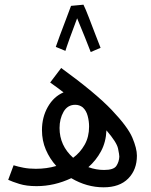

<svg xmlns="http://www.w3.org/2000/svg" viewBox="-20 -789 642 819"><path d="M367 -567 409 -585Q401 -605 387 -641.5Q373 -678 359 -714.5Q345 -751 336 -769L283 -764Q276 -745 262 -708Q248 -671 235 -636.5Q222 -602 218 -589L259 -572Q262 -583 278 -627.5Q294 -672 309 -711Q323 -678 342 -630.5Q361 -583 367 -567ZM234 -243Q234 -282 251 -312Q268 -342 301 -342Q319 -342 333 -331L334 -330Q348 -317 354 -294.5Q360 -272 360 -249Q360 -205 341 -171.5Q322 -138 292 -116Q234 -168 234 -243ZM424 -64Q390 -64 357 -76Q390 -105 411 -144Q432 -183 434 -233Q478 -182 483.5 -155.5Q489 -129 489 -121Q488 -99 476.5 -81.5Q465 -64 424 -64ZM422 10Q490 10 527 -27.5Q564 -65 564 -125Q564 -156 544.5 -202Q525 -248 456.5 -320Q388 -392 241 -499L194 -437Q224 -416 251 -395Q209 -377 184 -333Q159 -289 159 -234Q159 -189 175.5 -150.5Q192 -112 220 -81Q179 -69 133 -69Q104 -69 80.5 -73.5Q57 -78 38 -84L15 -22Q32 -14 62.5 -4.5Q93 5 136 5Q212 5 284 -29Q350 10 422 10Z"/></svg>

Font: Noto Sans Arabic Condensed
Style: Regular
Weight: 400
Width: 3
Designer: Nadine Chahine
Foundry: Monotype Imaging Inc.
Version: 1.001